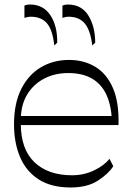

<svg xmlns="http://www.w3.org/2000/svg" viewBox="-20 -821 576 849"><path d="M292 8Q206 8 150.5 -28Q95 -64 68.5 -127Q42 -190 42 -271Q42 -364 74 -427.5Q106 -491 161 -523.5Q216 -556 285 -556Q351 -556 401.5 -525.5Q452 -495 479.5 -431.5Q507 -368 504 -268H64V-308H492L475 -270Q475 -342 454.5 -393Q434 -444 391 -471Q348 -498 282 -498Q221 -498 173.5 -472.5Q126 -447 99 -401Q72 -355 72 -291V-274Q72 -161 132.5 -103.5Q193 -46 298 -46Q352 -46 397 -68Q442 -90 464 -119L481 -86Q459 -52 412.5 -22Q366 8 292 8ZM388 -620Q380 -687 355 -717Q330 -747 283 -747Q276 -747 269 -745.5Q262 -744 256 -742V-796Q266 -801 280 -801Q341 -801 371 -752Q401 -703 401 -632ZM220 -620Q213 -688 188 -717.5Q163 -747 116 -747Q109 -747 101.5 -745.5Q94 -744 88 -742V-796Q97 -801 113 -801Q171 -801 202.5 -754Q234 -707 233 -632Z"/></svg>

Font: Savate ExtraLight
Style: Regular
Weight: 200
Designer: Max Esnée
Foundry: Plomb Type
Version: Version 2.000